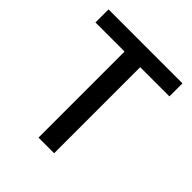

<svg xmlns="http://www.w3.org/2000/svg" viewBox="-199 -872 1008 1008"><g transform="rotate(45 305.0 -368.0)"><path d="M246 -639V0H362V-639H579V-736H30V-639Z"/></g></svg>

Font: Alpha Sans Medium
Style: Regular
Weight: 500
Designer: [Spoqa Han Sans Neo] Dong-huui Kim  Younghwa Kang  Yujin Lee  [Noto Sans] Ryoko NISHIZUKA  (kana & ideographs); Paul D. 
Foundry: Spoqa (http://www.spoqa-han-sans.com)
Version: Version 1.100;hotconv 1.0.109;makeotfexe 2.5.65596